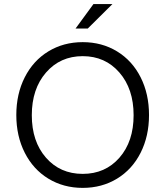

<svg xmlns="http://www.w3.org/2000/svg" viewBox="-20 -915 812 943"><path d="M554.9 -37.6Q480.5 7.8 386.2 7.8Q292 7.8 217.5 -37.6Q143.1 -83 101.6 -164.8Q60.1 -246.6 60.1 -350.1Q60.1 -453.6 101.6 -535.4Q143.1 -617.2 217.5 -662.6Q292 -708 386.2 -708Q480.5 -708 554.9 -662.6Q629.4 -617.2 670.7 -535.4Q711.9 -453.6 711.9 -350.1Q711.9 -246.6 670.7 -164.8Q629.4 -83 554.9 -37.6ZM636.2 -349.1Q636.2 -478.5 566.4 -558.8Q496.6 -639.2 386.2 -639.2Q275.9 -639.2 206.1 -558.8Q136.2 -478.5 136.2 -349.1Q136.2 -220.2 205.8 -140.6Q275.4 -61 386.2 -61Q497.1 -61 566.7 -140.6Q636.2 -220.2 636.2 -349.1ZM439 -895H532.2L411.1 -774.9H351.1Z"/></svg>

Font: LT Superior
Style: Regular
Weight: 400
Designer: Daniel Lyons
Foundry: LyonsType
Version: Version 1.000